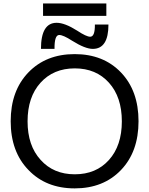

<svg xmlns="http://www.w3.org/2000/svg" viewBox="-20 -1046 835 1078"><path d="M208 -148.4Q280.3 -67.4 399.9 -67.4Q519.5 -67.4 591.8 -147.9Q664.1 -228.5 664.1 -364.7Q664.1 -501 591.8 -581.5Q519.5 -662.1 399.9 -662.1Q280.3 -662.1 207.5 -581.5Q134.8 -501 134.8 -364.7Q134.8 -228.5 208 -148.4ZM139.6 -91.8Q40 -194.3 40 -365.2Q40 -536.1 139.2 -639.2Q238.3 -742.2 399.4 -742.2Q560.5 -742.2 659.2 -639.2Q757.8 -536.1 757.8 -365.2Q757.8 -194.3 659.2 -91.3Q560.5 11.7 399.4 11.7Q238.3 11.7 139.6 -91.8ZM413.1 -874Q464.8 -839.8 486.3 -839.8Q513.7 -839.8 512.7 -908.2H588.9Q588.9 -771.5 501 -771.5Q458 -771.5 384.8 -817.4Q335 -849.6 312.5 -849.6Q285.2 -849.6 286.1 -771.5H210Q210 -918 297.9 -918Q343.8 -918 413.1 -874ZM221.7 -957V-1026.4H577.1V-957Z"/></svg>

Font: Nasu
Style: Regular
Weight: 400
Designer: Ryoko NISHIZUKA (kana &amp; ideographs); Paul D. Hunt (Latin, Greek &amp; Cyrillic); Wenlong ZHANG (bopomofo); Sandoll C
Version: Version 2014.1215